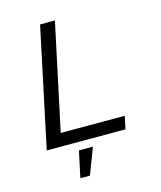

<svg xmlns="http://www.w3.org/2000/svg" viewBox="-130 -791 910 1086"><g transform="rotate(-15 325.0 -248.5)"><path d="M61 0 209 -698H296L163 -75H538L522 0ZM204 201 237 47H319L260 201Z"/></g></svg>

Font: Azeret Mono Thin Light
Style: Italic
Weight: 300
Italic angle: -12°
Version: Version 1.002